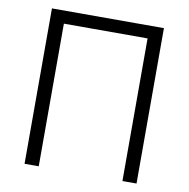

<svg xmlns="http://www.w3.org/2000/svg" viewBox="-81 -806 869 885"><g transform="rotate(10 353.5 -363.5)"><path d="M615.4 -727.3V0H549.4V-667.6H157.7V0H91.3V-727.3Z"/></g></svg>

Font: DeltaSans Light
Style: Regular
Weight: 300
Designer: Rasmus Andersson
Foundry: rsms
Version: Version 3.012